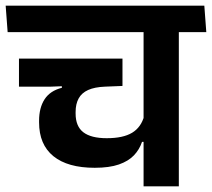

<svg xmlns="http://www.w3.org/2000/svg" viewBox="-42 -658 748 678"><path d="M589.5 -577H465V0H589.5ZM427.5 -544.5H686.5L679.5 -638H420ZM-15 -544.5H636.5L629 -638H-22ZM390.5 -451H25V-352H137L203 -354.5H390.5ZM292.5 -65.5Q344 -65.5 377.8 -77.2Q411.5 -89 431 -109.5Q450.5 -130 459.5 -157H472L467.5 -249.5Q456.5 -208.5 424.5 -189.2Q392.5 -170 335 -170Q279.5 -170 252.2 -191Q225 -212 225 -257V-262.5Q225 -291 235.8 -310.5Q246.5 -330 269.2 -340.2Q292 -350.5 328.5 -352L390.5 -354.5V-379.5H176.5V-348Q135 -337.5 115.5 -307.5Q96 -277.5 96 -231.5V-226Q96 -147.5 146.5 -106.5Q197 -65.5 292.5 -65.5Z"/></svg>

Font: Anek Devanagari Medium SemiBold
Style: Regular
Weight: 600
Version: Version 1.003